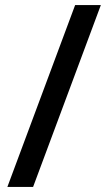

<svg xmlns="http://www.w3.org/2000/svg" viewBox="-20 -734 424 754"><path d="M376 -714 110 0H9L275 -714Z"/></svg>

Font: Noto Sans Hebrew Medium
Style: Regular
Weight: 500
Designer: Monotype Design Team
Foundry: Monotype Imaging Inc.
Version: Version 2.003